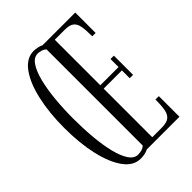

<svg xmlns="http://www.w3.org/2000/svg" viewBox="-212 -806 912 912"><g transform="rotate(-45 244.0 -350.0)"><path d="M184.5 11Q136 11 101.5 -36.5Q67 -84 48.5 -165.2Q30 -246.5 30 -349Q30 -452 48.8 -533.8Q67.5 -615.5 102.5 -663.2Q137.5 -711 186 -711Q197.5 -711 210.5 -708.2Q223.5 -705.5 235 -700H454.5V-563H432Q432 -603.5 427.8 -628.8Q423.5 -654 408.5 -665.8Q393.5 -677.5 361 -677.5H294.5V-371.5H417V-425.5H439.5V-296.5H417V-349H294.5V-22.5H357Q391 -22.5 406.8 -34.5Q422.5 -46.5 427.2 -72.2Q432 -98 432 -138.5H454.5V0H235.5Q214 11 184.5 11ZM91.5 -349Q91.5 -283 97 -222.2Q102.5 -161.5 114.2 -114Q126 -66.5 144.5 -39Q163 -11.5 189 -11.5Q219 -11.5 234.5 -26.5V-672.5Q225 -681.5 213 -685Q201 -688.5 190.5 -688.5Q164.5 -688.5 145.8 -660.5Q127 -632.5 115 -584.8Q103 -537 97.2 -476Q91.5 -415 91.5 -349Z"/></g></svg>

Font: Imbue 50pt Light
Style: Regular
Weight: 300
Designer: Tyler Finck
Foundry: Etcetera Type Company
Version: Version 1.102; ttfautohint (v1.8.3)